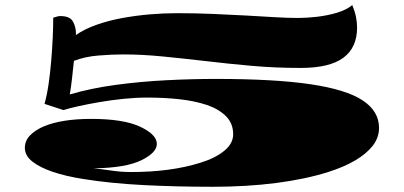

<svg xmlns="http://www.w3.org/2000/svg" viewBox="-20 -695 1563 743"><path d="M803.2 27.8Q662.1 27.8 534.9 21.2Q407.7 14.6 304.2 -2Q235.4 -12.7 184.6 -29.8Q134.3 -46.9 105.2 -69.8Q76.2 -92.8 76.2 -123Q76.2 -149.9 95.9 -170.7Q115.7 -191.4 149.9 -206.1Q219.2 -234.9 333.5 -234.9Q458 -234.9 522.5 -204.6Q586.9 -174.3 586.9 -138.2Q586.9 -104 526.6 -74.7Q466.3 -45.4 342.3 -43.5Q374 -40.5 411.4 -34.9Q448.7 -29.3 487.8 -29.3Q641.6 -29.3 755.9 -65.4Q813 -83 847.7 -111.3Q882.3 -139.6 882.3 -175.3Q882.3 -217.3 854.7 -245.1Q827.1 -272.9 781.2 -288.6Q732.9 -304.7 674.1 -311Q615.2 -317.4 548.8 -317.4Q505.4 -317.4 457.5 -312.5Q409.7 -307.6 364.5 -299.8Q319.3 -292 283 -283.9Q246.6 -275.9 225.6 -269L152.3 -293Q161.6 -326.2 168 -369.6Q174.3 -413.1 178.2 -460Q182.1 -506.8 184.1 -550.3Q186 -593.8 186 -626.5Q197.3 -629.4 201.4 -631.1Q205.6 -632.8 213.4 -632.8Q250.5 -632.8 262.2 -611.8Q273.9 -590.8 273.9 -565.9V-563L273.4 -559.1Q305.7 -582 352.3 -598.6Q398.9 -615.2 452.1 -625Q505.4 -634.8 559.1 -639.4Q612.8 -644 666 -644Q736.3 -644 804.7 -641.1Q873 -638.2 934.6 -634.8Q993.2 -631.3 1044.7 -628.4Q1096.2 -625.5 1132.3 -625.5Q1167.5 -625.5 1207.3 -630.1Q1247.1 -634.8 1283.4 -645.5Q1319.8 -656.2 1343.3 -675.3Q1353 -651.9 1357.4 -630.4Q1361.8 -608.9 1361.8 -588.4Q1361.8 -510.7 1308.6 -471.4Q1255.4 -432.1 1143.6 -432.1Q1045.4 -432.1 954.3 -440.2Q863.3 -448.2 777.3 -458.5Q691.9 -468.3 611.6 -476.3Q531.2 -484.4 455.6 -484.4Q414.1 -484.4 361.6 -480.2Q309.1 -476.1 266.1 -459.5Q261.7 -418.5 258.5 -389.6Q255.4 -360.8 250 -329.6Q332 -353.5 427.7 -366.5Q523.4 -379.4 622.8 -384.5Q722.2 -389.6 814.9 -389.6Q1042 -389.6 1180.9 -369.1Q1319.8 -348.6 1383.3 -306.6Q1446.8 -264.6 1446.8 -200.2Q1446.8 -162.6 1422.4 -130.9Q1373 -68.4 1250 -29.3Q1162.1 -1.5 1048.3 13.2Q934.6 27.8 803.2 27.8Z"/></svg>

Font: Asset
Style: Regular
Weight: 400
Version: Version 1.003; ttfautohint (v1.8.4.7-5d5b)